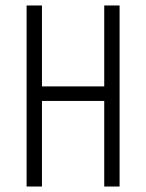

<svg xmlns="http://www.w3.org/2000/svg" viewBox="-20 -680 533 700"><path d="M77 0V-660H133V-365H360V-660H416V0H360V-312H133V0Z"/></svg>

Font: Bricolage Grotesque 10pt Condensed ExtraLight
Style: Regular
Weight: 200
Width: 3
Designer: Mathieu Triay
Foundry: Atelier Triay
Version: Version 1.000; ttfautohint (v1.8.4.7-5d5b);gftools[0.9.32]